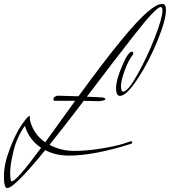

<svg xmlns="http://www.w3.org/2000/svg" viewBox="-46 -753 868 981"><path d="M164 2Q103 -38 81 -110Q41 -54 23.5 16.5Q6 87 6 129Q6 171 13 174Q38 174 164 2ZM250 -264 355 -261Q608 -609 710 -694Q755 -733 783 -733Q802 -733 802 -702Q802 -651 758.5 -544.5Q715 -438 657.5 -350.5Q600 -263 567 -263Q547 -263 547 -303.5Q547 -344 578 -416.5Q609 -489 628 -489Q635 -489 635 -480Q635 -477 634 -475Q610 -445 591 -392.5Q572 -340 572 -312.5Q572 -285 584 -285Q607 -285 656 -372Q705 -459 744.5 -560Q784 -661 784 -700Q784 -717 775 -717Q751 -717 635 -568Q537 -443 398 -259L461 -256Q492 -256 492 -247Q492 -238 456 -236Q454 -236 382 -238Q274 -96 207 -13Q266 18 332 18Q398 18 471 6Q544 -6 582 -18L621 -31H624Q630 -31 630 -27Q630 -20 623 -18Q433 42 307 42Q238 42 185 14Q27 208 -9 208Q-26 208 -26 147Q-26 86 4.5 6.5Q35 -73 65.5 -116.5Q96 -160 104 -160Q107 -160 107 -155L106 -144Q123 -68 185 -26L338 -238H236Q227 -238 227 -245Q227 -254 234.5 -259Q242 -264 250 -264Z"/></svg>

Font: Herr Von Muellerhoff
Style: Regular
Weight: 400
Version: Version 1.000